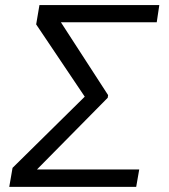

<svg xmlns="http://www.w3.org/2000/svg" viewBox="-20 -727 657 747"><path d="M521.7 -67.8 509.9 0H16L28.8 -73.9L309.7 -350.9L120.7 -632.1L133.5 -707.4H599.8L589.8 -640.3H217L400.6 -356.9L399.1 -346.6L123.9 -67.8Z"/></svg>

Font: Inter UI Light
Style: Italic
Weight: 300
Italic angle: 9.39999°
Designer: Rasmus Andersson
Foundry: rsms
Version: 3.2;8d6f07862